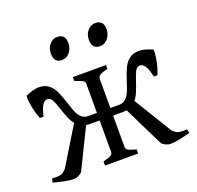

<svg xmlns="http://www.w3.org/2000/svg" viewBox="-119 -789 950 926"><g transform="rotate(-20 356.0 -326.0)"><path d="M390 -51Q390 -44 396.5 -37.5Q403 -31 441 -21V0H271V-21Q303 -29 312 -35.5Q321 -42 321 -51V-403Q321 -411 314 -416.5Q307 -422 271 -434V-454H441V-434Q407 -426 398.5 -419Q390 -412 390 -403ZM639 -323Q630 -363 619 -379.5Q608 -396 594 -396Q577 -396 568 -377Q559 -358 550.5 -331.5Q542 -305 530.5 -277.5Q519 -250 498 -231.5Q477 -213 441 -213H371L373 -252H435Q458 -252 472 -267Q486 -282 495 -306.5Q504 -331 512.5 -358Q521 -385 532.5 -409.5Q544 -434 563.5 -449Q583 -464 614 -464Q630 -464 647.5 -458.5Q665 -453 680 -447Q684 -446 682.5 -426.5Q681 -407 675 -379Q669 -351 658 -323ZM560 -11 455 -225 508 -249 629 -51Q641 -38 651.5 -33Q662 -28 681 -28Q686 -28 690.5 -28.5Q695 -29 702 -29L707 -9Q677 -1 649.5 4.5Q622 10 604 10Q592 10 579 3.5Q566 -3 560 -11ZM54 -323Q43 -351 37 -379Q31 -407 30 -426.5Q29 -446 32 -447Q47 -453 64.5 -458.5Q82 -464 98 -464Q130 -464 149 -449Q168 -434 179.5 -409.5Q191 -385 199.5 -358Q208 -331 217 -306.5Q226 -282 240 -267Q254 -252 277 -252H339L341 -213H271Q235 -213 214 -231.5Q193 -250 181.5 -277.5Q170 -305 161.5 -331.5Q153 -358 144 -377Q135 -396 118 -396Q104 -396 93 -379.5Q82 -363 73 -323ZM10 -29Q17 -29 21.5 -28.5Q26 -28 31 -28Q50 -28 60.5 -33Q71 -38 83 -51L204 -249L257 -225L152 -11Q146 -3 133 3.5Q120 10 107 10Q90 10 62.5 4.5Q35 -1 5 -9ZM251 -549Q210 -549 210 -596Q210 -624 226.5 -643Q243 -662 265 -662Q307 -662 307 -616Q307 -589 291 -569Q275 -549 251 -549ZM446 -549Q405 -549 405 -596Q405 -624 421.5 -643Q438 -662 461 -662Q503 -662 503 -616Q503 -589 486.5 -569Q470 -549 446 -549Z"/></g></svg>

Font: ChillKai
Style: Regular
Weight: 400
Designer: ChillType
Foundry: 寒蝉字型
Version: Version 2.000